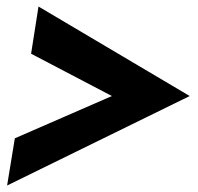

<svg xmlns="http://www.w3.org/2000/svg" viewBox="-20 -570 612 594"><path d="M99.1 -549.8 566.9 -272.9 2 3.9 25.9 -142.1 326.2 -272.9 76.2 -403.8Z"/></svg>

Font: Stilu Bold
Style: Italic
Weight: 700
Italic angle: -10°
Designer: Genilson Lima Santos
Foundry: Genilson Lima Santos
Version: Version 1.200;PS 001.200;hotconv 1.0.88;makeotf.lib2.5.64775